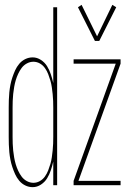

<svg xmlns="http://www.w3.org/2000/svg" viewBox="-20 -765 540 793"><path d="M372 -596 302 -735 317 -745 381 -615 444 -745 460 -735 390 -596ZM115 8Q99 8 84.5 1Q70 -6 59.5 -18.5Q49 -31 42.5 -45.5Q36 -60 31 -75Q26 -90 23 -105.5Q20 -121 18.5 -136.5Q17 -152 16.5 -168Q16 -184 16 -200V-320Q16 -336 16.5 -352Q17 -368 18.5 -383.5Q20 -399 23 -414.5Q26 -430 31 -445Q36 -460 42.5 -474.5Q49 -489 59.5 -501.5Q70 -514 84.5 -521Q99 -528 115 -528Q133 -528 149 -517.5Q165 -507 174.5 -491.5Q184 -476 190 -458Q196 -440 200 -422V-735H216V0H200V-98Q196 -80 190 -62Q184 -44 174.5 -28.5Q165 -13 149 -2.5Q133 8 115 8ZM284 0V-18L458 -502H284V-520H478V-502L304 -18H478V0ZM118 -10Q132 -10 144.5 -17Q157 -24 165.5 -36Q174 -48 179 -61Q184 -74 188 -87.5Q192 -101 194 -115Q196 -129 197.5 -143.5Q199 -158 199.5 -172Q200 -186 200 -200V-320Q200 -334 199.5 -348Q199 -362 197.5 -376.5Q196 -391 194 -405Q192 -419 188 -432.5Q184 -446 179 -459Q174 -472 165.5 -484Q157 -496 144.5 -503Q132 -510 118 -510Q104 -510 91 -503Q78 -496 69.5 -484.5Q61 -473 55 -460Q49 -447 45 -433.5Q41 -420 38.5 -405.5Q36 -391 34.5 -377Q33 -363 32.5 -348.5Q32 -334 32 -320V-200Q32 -186 32.5 -171.5Q33 -157 34.5 -143Q36 -129 38.5 -114.5Q41 -100 45 -86.5Q49 -73 55 -60Q61 -47 69.5 -35.5Q78 -24 91 -17Q104 -10 118 -10Z"/></svg>

Font: Iosevka SS04 Thin
Style: Regular
Weight: 100
Monospace: yes
Designer: Belleve Invis
Foundry: Belleve Invis
Version: Version 19.0.0; ttfautohint (v1.8.4)